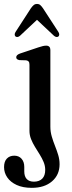

<svg xmlns="http://www.w3.org/2000/svg" viewBox="-40 -705 361 961"><path d="M212.1 -71.3Q212.1 -45.5 219.1 -21.8Q226 2 235.2 24.9Q244.3 47.8 251.3 70.6Q258.2 93.4 258.2 117.1Q258.2 170.1 220.4 202.6Q182.6 235.2 119.2 235.2Q74.2 235.2 43.3 220.8Q12.4 206.5 -3.7 182.9Q-19.7 159.4 -19.7 131.6Q-19.7 103.4 -5.7 88.8Q8.3 74.2 31.3 74.2Q54.3 74.2 67.9 89.6Q81.5 105.1 81.5 130.4V152.9Q81.5 177.9 93.8 191.1Q106.1 204.3 130.2 204.3Q157.3 204 171.8 188.9Q186.3 173.9 186.3 145.4Q186.3 125.2 178.4 106.1Q170.4 87 158.7 68.2Q147 49.5 135.2 30.3Q123.4 11.2 115.4 -8.9Q107.5 -28.9 107.5 -50.2V-380.4Q107.5 -391.9 103.6 -396.8Q99.7 -401.7 91.1 -403.1L57.3 -404.1Q49 -405.7 45.1 -409.1Q41.2 -412.6 41.2 -418.6Q41.2 -430.4 61.1 -437.4L151.9 -467.8Q166 -472.4 174.8 -474.5Q183.5 -476.5 191.6 -476.5Q201.3 -476.5 206.7 -471Q212.1 -465.4 212.1 -455.3ZM161.5 -621.2H128.7L230.6 -525.5Q237 -520.3 243 -519.8Q249 -519.3 253 -523Q256.4 -526.5 256.5 -532.7Q256.5 -538.9 251.4 -546.4L175.2 -663.6Q167.9 -674.2 161.4 -679.8Q154.8 -685.4 145.3 -685.4Q135.9 -685.4 129 -679.8Q122.1 -674.2 114.6 -663.6L38.7 -546.4Q33.5 -538.9 33.6 -532.7Q33.6 -526.5 37 -523Q41.4 -519.3 47.3 -519.8Q53.2 -520.3 59.6 -525.5Z"/></svg>

Font: Fraunces
Style: Regular
Weight: 900
Version: Version 1.000;[b76b70a41]